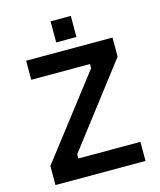

<svg xmlns="http://www.w3.org/2000/svg" viewBox="-132 -1014 923 1108"><g transform="rotate(-15 329.0 -460.0)"><path d="M277 -794V-920H398V-794ZM60 0V-114L433 -598V-623H82V-737H598V-623L227 -139V-114H598V0Z"/></g></svg>

Font: Tomorrow Medium
Style: Regular
Weight: 500
Designer: Tony de Marco, Monica Rizzolli
Foundry: Just in Type
Version: Version 2.002